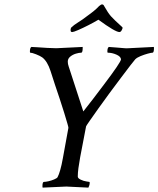

<svg xmlns="http://www.w3.org/2000/svg" viewBox="-20 -858 727 881"><path d="M175.8 2.9Q174.8 2 174.8 -3.9Q174.8 -23.4 181.6 -23.4Q189.5 -23.4 202.6 -26.4Q215.8 -29.3 228.5 -34.7Q241.2 -40 244.1 -44.9Q250 -55.7 256.3 -77.6Q262.7 -99.6 268.6 -132.8L293.9 -271.5Q294.9 -274.4 274.4 -340.8Q264.6 -373 253.9 -404.8Q243.2 -436.5 232.4 -468.8L211.9 -532.2Q197.3 -577.1 173.8 -594.7Q164.1 -601.6 145.5 -608.9Q127 -616.2 119.1 -616.2Q117.2 -616.2 117.2 -621.1Q117.2 -638.7 124 -642.6Q131.8 -642.6 152.3 -641.1Q172.9 -639.6 196.8 -638.2Q220.7 -636.7 238.3 -636.7Q248 -636.7 359.4 -642.6V-637.7Q359.4 -616.2 352.5 -616.2Q342.8 -616.2 328.1 -611.8Q313.5 -607.4 302.2 -598.1Q291 -588.9 291 -575.2Q291 -564.5 294.9 -553.7L362.3 -346.7L407.2 -404.3L456.1 -468.8Q535.2 -573.2 535.2 -585.9Q534.2 -598.6 514.2 -607.4Q494.1 -616.2 474.6 -616.2Q472.7 -616.2 472.7 -622.1Q472.7 -638.7 479.5 -642.6Q488.3 -642.6 518.6 -639.6Q534.2 -638.7 546.9 -637.2Q559.6 -635.7 569.3 -636.7L685.5 -642.6Q686.5 -641.6 686.5 -637.7Q686.5 -616.2 679.7 -616.2Q673.8 -616.2 657.7 -611.8Q641.6 -607.4 625 -600.6Q608.4 -593.8 600.6 -585.9Q596.7 -582 579.1 -559.1Q561.5 -536.1 536.1 -502.4Q510.7 -468.8 482.9 -431.2Q455.1 -393.6 431.2 -359.9Q407.2 -326.2 391.6 -303.7Q376 -281.2 375 -278.3L347.7 -135.7Q342.8 -108.4 339.8 -86.4Q336.9 -64.5 336.9 -47.9Q336.9 -40 350.1 -33.7Q363.3 -27.3 377 -25.4L389.6 -23.4Q391.6 -23.4 391.6 -19.5Q391.6 -8.8 385.7 2.9Q340.8 1 314.9 -0.5Q289.1 -2 284.2 -2ZM311.5 -710.9Q299.8 -710.9 305.7 -730.5Q318.4 -743.2 338.4 -755.4Q358.4 -767.6 380.9 -785.2Q397.5 -796.9 411.1 -808.1Q424.8 -819.3 434.6 -830.1Q444.3 -837.9 447.3 -837.9Q455.1 -837.9 458 -830.1Q466.8 -814.5 474.6 -802.7Q482.4 -791 489.3 -783.2Q510.7 -760.7 526.9 -746.6Q543 -732.4 543 -730.5Q537.1 -710.9 528.3 -710.9Q508.8 -710.9 431.6 -767.6Q412.1 -755.9 386.2 -742.7Q360.4 -729.5 338.9 -720.2Q317.4 -710.9 311.5 -710.9Z"/></svg>

Font: Crimson Text
Style: Italic
Weight: 400
Italic angle: -11°
Designer: Sebastian Kosch
Foundry: Sebastian Kosch
Version: Version 1.100; ttfautohint (v1.8.4)